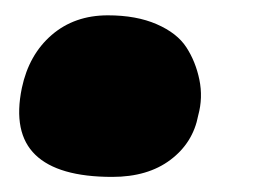

<svg xmlns="http://www.w3.org/2000/svg" viewBox="-20 -195 369 253"><path d="M127.9 38.1Q56.6 38.1 26.6 9Q-3.4 -20 8.8 -79.1Q18.1 -123 48.1 -148.9Q78.1 -174.8 122.1 -174.8Q159.7 -174.8 186.5 -163.1Q213.4 -151.4 225.6 -132.6Q237.8 -113.8 242.7 -90.1Q247.6 -66.4 241.2 -43Q234.4 -6.8 204.6 15.6Q174.8 38.1 127.9 38.1Z"/></svg>

Font: Shantell Sans Bouncy
Style: Italic
Weight: 800
Italic angle: -11.31°
Designer: Stephen Nixon, Anya Danilova, Shantell Martin
Foundry: Arrow Type
Version: Version 1.006;[9816181b4]